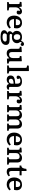

<svg xmlns="http://www.w3.org/2000/svg" viewBox="2832 -3638 1036 6739"><g transform="rotate(90 3349.5 -268.0)"><path d="M51 0V-56L97 -64Q113 -67 118 -76.5Q123 -86 123 -112V-378Q123 -413 117 -425Q111 -437 89 -440L43 -446L50 -504L201 -516L214 -508L225 -418H228Q255 -468 294 -495.5Q333 -523 380 -523Q429 -523 458 -495.5Q487 -468 487 -422Q487 -336 414 -336Q383 -336 367 -349Q351 -362 351 -383Q351 -403 369 -441Q340 -455 309.5 -438Q279 -421 258 -385Q237 -349 237 -304V-110Q237 -86 241.5 -77.5Q246 -69 263 -67L345 -55V0Z M773 14Q697 14 641.5 -18Q586 -50 556.5 -108.5Q527 -167 527 -246Q527 -331 559 -393Q591 -455 648 -489Q705 -523 781 -523Q869 -523 922 -473.5Q975 -424 975 -341Q975 -296 962 -242H649Q652 -162 692.5 -117.5Q733 -73 801 -73Q842 -73 878 -88.5Q914 -104 943 -131L982 -89Q947 -42 891.5 -14Q836 14 773 14ZM648 -306H859Q863 -326 863 -352Q863 -405 839.5 -433Q816 -461 770 -461Q716 -461 685.5 -420.5Q655 -380 648 -306Z M1275 230Q1040 230 1040 104Q1040 63 1065 36.5Q1090 10 1136 -10V-14Q1108 -22 1091.5 -44.5Q1075 -67 1075 -92Q1075 -119 1088 -142Q1101 -165 1138 -201V-204Q1063 -243 1063 -341Q1063 -398 1091 -438.5Q1119 -479 1168 -501Q1217 -523 1281 -523Q1314 -523 1349.5 -515Q1385 -507 1413 -491Q1432 -539 1460 -566Q1488 -593 1524 -593Q1552 -593 1572.5 -577.5Q1593 -562 1593 -535Q1593 -512 1575.5 -493.5Q1558 -475 1534 -475Q1507 -475 1492 -503L1481 -523Q1472 -510 1465 -495Q1458 -480 1451 -462Q1471 -439 1483 -410.5Q1495 -382 1495 -346Q1495 -267 1437.5 -218Q1380 -169 1282 -169Q1258 -169 1235 -172Q1212 -175 1199 -180Q1183 -162 1176.5 -150.5Q1170 -139 1170 -126Q1170 -105 1187 -96Q1204 -87 1240 -87H1379Q1470 -87 1513.5 -55Q1557 -23 1557 42Q1557 96 1527 138.5Q1497 181 1435 205.5Q1373 230 1275 230ZM1280 -233Q1328 -233 1353.5 -262Q1379 -291 1379 -344Q1379 -401 1352 -431.5Q1325 -462 1275 -462Q1227 -462 1203 -432Q1179 -402 1179 -347Q1179 -295 1206 -264Q1233 -233 1280 -233ZM1286 161Q1358 161 1398 136Q1438 111 1438 69Q1438 12 1353 12H1193Q1151 44 1151 89Q1151 127 1182.5 144Q1214 161 1286 161Z M1853 14Q1774 14 1733 -30Q1692 -74 1692 -157V-379Q1692 -413 1686 -425Q1680 -437 1658 -441L1616 -447L1624 -504L1793 -516L1806 -508V-190Q1806 -122 1825 -96Q1844 -70 1894 -70Q1951 -70 1984 -105.5Q2017 -141 2017 -203V-379Q2017 -414 2011 -425.5Q2005 -437 1983 -441L1942 -447L1951 -504L2118 -516L2131 -508V-112Q2131 -86 2137.5 -76.5Q2144 -67 2163 -64L2210 -55V0L2039 6L2025 -76H2022Q1986 -32 1947 -9Q1908 14 1853 14Z M2277 0V-56L2331 -65Q2350 -68 2355.5 -78Q2361 -88 2361 -115V-634Q2361 -668 2353.5 -679Q2346 -690 2319 -694L2278 -700L2284 -760L2463 -766L2475 -755V-112Q2475 -91 2480 -79.5Q2485 -68 2507 -65L2559 -55V0Z M2774 14Q2708 14 2668.5 -23Q2629 -60 2629 -121Q2629 -178 2657.5 -212Q2686 -246 2749 -262.5Q2812 -279 2917 -284V-352Q2917 -411 2893.5 -438.5Q2870 -466 2817 -466Q2791 -466 2766 -458.5Q2741 -451 2728 -439Q2754 -395 2754 -381Q2754 -362 2737 -348Q2720 -334 2694 -334Q2664 -334 2648.5 -348.5Q2633 -363 2633 -389Q2633 -425 2660 -455.5Q2687 -486 2733 -504Q2779 -522 2835 -522Q2935 -522 2983 -477Q3031 -432 3031 -339V-108Q3031 -64 3074 -64Q3094 -64 3119 -72L3130 -27Q3111 -10 3083 2Q3055 14 3029 14Q2939 14 2928 -73Q2902 -31 2864 -8.5Q2826 14 2774 14ZM2819 -61Q2861 -61 2889 -88.5Q2917 -116 2917 -158V-228Q2830 -228 2787.5 -205Q2745 -182 2745 -134Q2745 -100 2764.5 -80.5Q2784 -61 2819 -61Z M3173 0V-56L3219 -64Q3235 -67 3240 -76.5Q3245 -86 3245 -112V-378Q3245 -413 3239 -425Q3233 -437 3211 -440L3165 -446L3172 -504L3323 -516L3336 -508L3347 -418H3350Q3377 -468 3416 -495.5Q3455 -523 3502 -523Q3551 -523 3580 -495.5Q3609 -468 3609 -422Q3609 -336 3536 -336Q3505 -336 3489 -349Q3473 -362 3473 -383Q3473 -403 3491 -441Q3462 -455 3431.5 -438Q3401 -421 3380 -385Q3359 -349 3359 -304V-110Q3359 -86 3363.5 -77.5Q3368 -69 3385 -67L3467 -55V0Z M3668 0V-55L3714 -63Q3730 -66 3735 -75.5Q3740 -85 3740 -111V-380Q3740 -414 3734 -426Q3728 -438 3706 -441L3660 -447L3667 -504L3821 -516L3834 -508L3842 -419H3845Q3871 -466 3916.5 -494.5Q3962 -523 4014 -523Q4074 -523 4111.5 -496Q4149 -469 4164 -419Q4188 -465 4234 -494Q4280 -523 4334 -523Q4412 -523 4452 -477.5Q4492 -432 4492 -352V-103Q4492 -82 4497.5 -73.5Q4503 -65 4523 -62L4567 -55V0H4317V-54L4349 -61Q4367 -65 4372.5 -73Q4378 -81 4378 -103V-320Q4378 -386 4358.5 -412.5Q4339 -439 4293 -439Q4240 -439 4206.5 -404Q4173 -369 4173 -309V-107Q4173 -84 4177.5 -75.5Q4182 -67 4197 -63L4237 -54V0H3998V-54L4029 -61Q4048 -65 4053 -73Q4058 -81 4058 -103V-320Q4058 -387 4039 -413Q4020 -439 3973 -439Q3921 -439 3887.5 -404Q3854 -369 3854 -309V-107Q3854 -84 3858.5 -75.5Q3863 -67 3879 -63L3918 -54V0Z M4879 14Q4803 14 4747.5 -18Q4692 -50 4662.5 -108.5Q4633 -167 4633 -246Q4633 -331 4665 -393Q4697 -455 4754 -489Q4811 -523 4887 -523Q4975 -523 5028 -473.5Q5081 -424 5081 -341Q5081 -296 5068 -242H4755Q4758 -162 4798.5 -117.5Q4839 -73 4907 -73Q4948 -73 4984 -88.5Q5020 -104 5049 -131L5088 -89Q5053 -42 4997.5 -14Q4942 14 4879 14ZM4754 -306H4965Q4969 -326 4969 -352Q4969 -405 4945.5 -433Q4922 -461 4876 -461Q4822 -461 4791.5 -420.5Q4761 -380 4754 -306Z M5165 0V-55L5211 -63Q5227 -66 5232 -75.5Q5237 -85 5237 -111V-380Q5237 -414 5231 -426Q5225 -438 5203 -441L5157 -447L5164 -504L5318 -516L5331 -508L5339 -419H5342Q5368 -466 5415 -494.5Q5462 -523 5518 -523Q5600 -523 5641.5 -478Q5683 -433 5683 -352V-103Q5683 -82 5688.5 -73.5Q5694 -65 5714 -62L5757 -55V0H5500V-54L5540 -61Q5558 -65 5563.5 -73Q5569 -81 5569 -103V-318Q5569 -385 5548.5 -412Q5528 -439 5477 -439Q5420 -439 5385.5 -404Q5351 -369 5351 -306V-107Q5351 -84 5356 -75Q5361 -66 5376 -63L5423 -54V0Z M6009 14Q5867 14 5867 -137V-437H5790V-497Q5847 -502 5873 -543.5Q5899 -585 5907 -675L5967 -683L5982 -676V-509H6133V-437H5982V-150Q5982 -70 6049 -70Q6096 -70 6141 -100L6167 -56Q6135 -23 6094.5 -4.5Q6054 14 6009 14Z M6454 14Q6378 14 6322.5 -18Q6267 -50 6237.5 -108.5Q6208 -167 6208 -246Q6208 -331 6240 -393Q6272 -455 6329 -489Q6386 -523 6462 -523Q6550 -523 6603 -473.5Q6656 -424 6656 -341Q6656 -296 6643 -242H6330Q6333 -162 6373.5 -117.5Q6414 -73 6482 -73Q6523 -73 6559 -88.5Q6595 -104 6624 -131L6663 -89Q6628 -42 6572.5 -14Q6517 14 6454 14ZM6329 -306H6540Q6544 -326 6544 -352Q6544 -405 6520.5 -433Q6497 -461 6451 -461Q6397 -461 6366.5 -420.5Q6336 -380 6329 -306Z"/></g></svg>

Font: Literata Medium
Style: Regular
Weight: 500
Designer: Latin by Veronika Burian and Jose Scaglione. Greek by Irene Vlachou. Cyrillic by Vera Evstafieva.
Foundry: TypeTogether
Version: Version 3.103; ttfautohint (v1.8.4.7-5d5b);gftools[0.9.29]